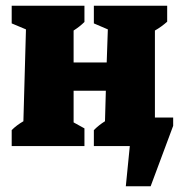

<svg xmlns="http://www.w3.org/2000/svg" viewBox="-20 -512 632 673"><path d="M21 0V-56Q30 -65 40 -72.5Q50 -80 62 -87L71 -409L21 -430V-492H276V-435Q268 -427 258.5 -419.5Q249 -412 238 -405V-293H354L358 -409L309 -430V-492H566V-436Q546 -418 523 -405V-100H587V-71L508 141H421L435 0H309V-56Q327 -74 348 -87L351 -194H238V-83L276 -62V0Z"/></svg>

Font: Piazzolla ExtraBold
Style: Regular
Weight: 800
Designer: Juan Pablo del Peral
Foundry: Huerta Tipografica
Version: Version 1.330